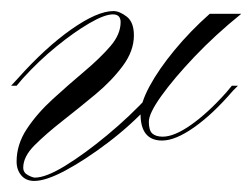

<svg xmlns="http://www.w3.org/2000/svg" viewBox="-20 -318 456 347"><path d="M185 -298Q196 -298 209 -288Q222 -278 222 -254Q222 -226 202 -199Q182 -172 152.5 -147.5Q123 -123 93 -99.5Q63 -76 42.5 -55.5Q22 -35 22 -15Q22 -6 30.5 -1.5Q39 3 43 3Q63 3 98 -18.5Q133 -40 174 -74Q215 -108 250 -146L251 -129Q217 -92 175.5 -60.5Q134 -29 98.5 -10Q63 9 42 9Q27 9 18.5 -1Q10 -11 10 -26Q10 -57 28.5 -85Q47 -113 75.5 -139Q104 -165 132.5 -189Q161 -213 179.5 -234.5Q198 -256 198 -278Q198 -292 184 -292Q169 -292 141.5 -276Q114 -260 82 -234Q50 -208 21 -176L10 -163H0L12 -176Q62 -232 109 -265Q156 -298 185 -298ZM401 -154Q365 -112 331 -88Q297 -64 273 -64Q234 -64 234 -112Q234 -132 250.5 -162.5Q267 -193 295.5 -227.5Q324 -262 359 -293H416Q369 -255 331.5 -215.5Q294 -176 271.5 -144.5Q249 -113 249 -98Q249 -82 255.5 -76.5Q262 -71 274 -71Q295 -71 325.5 -92.5Q356 -114 389 -151L399 -163H410Z"/></svg>

Font: Ballet 24pt
Style: Regular
Weight: 400
Designer: Maximiliano R. Sproviero
Foundry: Omnibus-Type
Version: Version 1.100